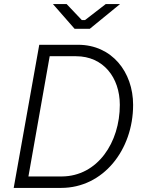

<svg xmlns="http://www.w3.org/2000/svg" viewBox="-20 -919 698 939"><path d="M47 0H279C485 0 631 -186 631 -406C631 -567 527 -700 362 -700H172ZM345 -778H419L567 -899H497L396 -821H380L306 -899H239ZM119 -56 223 -644H352C485 -644 566 -540 566 -406C566 -223 458 -57 282 -56Z"/></svg>

Font: Fixel Text 20240404 Light
Style: Italic
Weight: 300
Width: 4
Italic angle: -10°
Designer: AlfaBravo + MacPaw
Foundry: Kyrylo Tkachov, Marchela Mozhyna, Serhii Makarenko, Maria Weinstein, Zakhar Kryvoshyya
Version: Version 1.211;Glyphs 3.2 (3225)